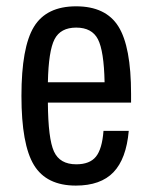

<svg xmlns="http://www.w3.org/2000/svg" viewBox="-20 -569 475 599"><path d="M388.9 -248.9V-275.9Q388.9 -423.4 349.4 -486.4Q310 -549.3 217.4 -549.3Q124.9 -549.3 85.9 -485.5Q46.9 -421.7 46.9 -269.7Q46.9 -118.1 85.9 -54.1Q124.9 10 216.6 10Q294 10 334 -31.7Q374 -73.4 381.7 -160.7H302.9Q298.6 -104.1 279.3 -80.3Q260 -56.4 217.9 -56.4Q166.7 -56.4 148.4 -96.3Q130.1 -136.1 129.4 -248.9ZM306.3 -312.4H129.4Q131.4 -410.3 150.2 -446.6Q169 -482.9 217.7 -482.9Q266.7 -482.9 285.5 -446.6Q304.3 -410.3 306.3 -312.4Z"/></svg>

Font: Secuela Black
Style: Regular
Weight: 900
Designer: Fernando Haro
Foundry: deFharo
Version: Version 1.704